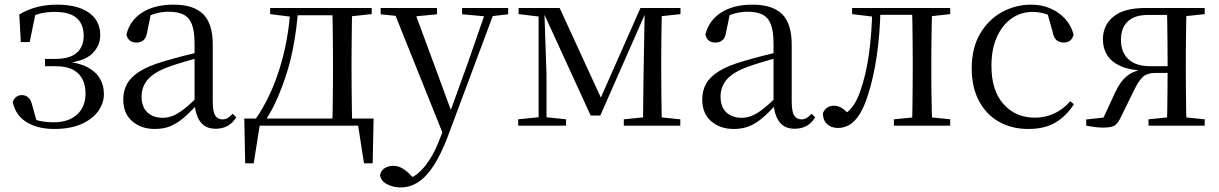

<svg xmlns="http://www.w3.org/2000/svg" viewBox="-20 -551 5347 842"><path d="M217.6 14.6Q146.2 14.6 97.3 -14.9Q48.4 -44.5 35.9 -103.6Q41.2 -119.3 52.2 -126.7Q63.2 -134 75.8 -134Q92.1 -134 104.1 -123.5Q116.1 -112.9 121.6 -88.9L144.1 -7.5L95.8 -42.1Q125.9 -26.9 153.6 -20.9Q181.3 -14.8 216.3 -14.8Q280.6 -14.8 317.9 -48.7Q355.2 -82.5 355.2 -141.5Q355.2 -176.1 341.8 -203.1Q328.4 -230.1 299.9 -245.3Q271.3 -260.6 224 -260.6H177.4V-292.6H221.6Q286.2 -292.6 316.7 -319.4Q347.3 -346.3 347.1 -396.1Q346.1 -446.9 315 -472.9Q283.9 -498.8 220.8 -498.8Q186.2 -498.8 156.4 -491.7Q126.6 -484.6 97 -466.1L137 -497.1L110.1 -366.5H71.3L64.6 -487.8Q102.3 -510 143.2 -520.3Q184.1 -530.6 229 -530.6Q320.5 -530.6 370 -495.4Q419.4 -460.1 419.6 -397.7Q419.9 -349.6 383.4 -314.9Q346.9 -280.3 260.8 -273.2L262.6 -282Q323 -276.8 361.1 -257.4Q399.2 -238.1 417.4 -207.8Q435.6 -177.5 435.6 -138.7Q435.6 -98 410.4 -63.1Q385.1 -28.2 336.5 -6.8Q288 14.6 217.6 14.6Z M658.7 14.6Q599.5 14.6 560.1 -19.1Q520.6 -52.8 520.6 -115.1Q520.6 -153.9 537.8 -184.3Q554.9 -214.6 594.4 -239Q633.9 -263.5 699.9 -282.3Q741.8 -294.9 787.8 -306.7Q833.8 -318.5 873.8 -327.7V-303.3Q833.8 -293.3 792.7 -281.5Q751.6 -269.7 717.6 -257Q654.3 -233.6 627.6 -201.7Q600.9 -169.7 600.9 -128.2Q600.9 -81.6 626.5 -58Q652.2 -34.4 694.1 -34.4Q716.6 -34.4 738.6 -43.3Q760.6 -52.2 788.7 -74.2Q816.7 -96.3 854.8 -134.4L863.5 -87.1H839.9Q808.7 -53.7 781.5 -31.1Q754.2 -8.4 725.1 3.1Q696 14.6 658.7 14.6ZM925.8 13.6Q881.1 13.6 858.8 -16.6Q836.5 -46.7 833.2 -99.7V-103.3V-359Q833.2 -415 821.1 -445.3Q808.9 -475.6 783.7 -487.6Q758.6 -499.6 719 -499.6Q690.3 -499.6 661.1 -491.4Q631.9 -483.2 598.7 -464.7L642.2 -491.9L625.8 -412.7Q622.2 -386 609.7 -375.2Q597.1 -364.3 578.4 -364.3Q542.2 -364.3 534.5 -399.7Q549.4 -461 603.1 -495.8Q656.8 -530.6 741.2 -530.6Q828.5 -530.6 870.8 -489.2Q913 -447.8 913 -354.6V-107.7Q913 -60.8 924.1 -44.2Q935.1 -27.5 955.4 -27.5Q968 -27.5 978 -33.2Q988 -38.8 1000.4 -52.1L1016.1 -36.7Q1000.2 -10.7 977.6 1.4Q955 13.6 925.8 13.6Z M1572.9 0H1097.9L1122.2 -21.1L1092.5 165.4H1055.3L1051.3 -31.1H1618.3L1614.3 165.4H1576.3L1547.2 -21.5ZM1437.1 0Q1438.3 -24.4 1438.8 -65.3Q1439.3 -106.3 1439.8 -150.3Q1440.3 -194.3 1440.3 -228.5V-288.3Q1440.3 -321.7 1439.8 -365.7Q1439.3 -409.7 1438.8 -450.7Q1438.3 -491.8 1437.1 -516H1524.7Q1523.7 -491.8 1523.2 -450.7Q1522.7 -409.7 1522.2 -365.7Q1521.7 -321.7 1521.7 -288.3V-228.5Q1521.7 -194.3 1522.2 -150.3Q1522.7 -106.3 1523.2 -65.3Q1523.7 -24.4 1524.7 0ZM1164.7 -489.1V-516H1266.7V-477.4H1257.6ZM1482.1 -477.4V-516H1610.1V-489.1L1498.5 -477.4ZM1101.8 -30.4Q1166.2 -123.1 1205.8 -249.2Q1245.4 -375.4 1253.8 -516H1287.6Q1282 -425.3 1264.6 -337.1Q1247.2 -248.8 1216.2 -169.3Q1201.3 -128.8 1182.7 -90.6Q1164.1 -52.5 1141.1 -19.1V-6.8ZM1266.7 -484.1V-516H1483.9V-484.1Z M1737.4 271Q1704 271 1676.9 256.7Q1649.7 242.4 1646.9 216.7Q1650.5 196.1 1667.3 186.2Q1684.1 176.2 1705.2 176.2Q1725 176.2 1742.7 186.3Q1760.5 196.3 1777.1 213.2L1805.8 241.4L1774.3 257.1L1754.5 240.1Q1803.9 226.4 1842.4 179Q1880.9 131.6 1908.9 57.6L1937.6 -15.2L1942.2 -27.8L2031.4 -274.3L2115.3 -516H2154.2L1944.1 46.5Q1914.2 125.6 1881.8 175.3Q1849.4 225.1 1813.7 248Q1778 271 1737.4 271ZM1928.7 51.4 1701 -516H1792.3L1960.7 -59.3L1966.7 -46.2ZM1649.2 -488.4V-516H1896.5V-488.4L1789.9 -478.1H1748.1ZM2006.5 -488.4V-516H2208.6V-488.4L2127.3 -478.9H2112.3Z M2570.3 -44.4 2361.3 -500.2H2355.6V-516H2434.3L2624.9 -101.4H2605.3L2788.7 -516H2820.3V-500.6H2813.5L2612.6 -44.4ZM2799.6 0 2802.2 -221.5 2807.5 -516H2883Q2882 -491.8 2881.4 -450.7Q2880.8 -409.7 2880.3 -365.7Q2879.8 -321.7 2879.8 -288.3V-228.5Q2879.8 -194.3 2880.3 -150.3Q2880.8 -106.3 2881.4 -65.3Q2882 -24.4 2883 0ZM2252.5 0V-27.8L2351.2 -37.8H2367.3L2462.4 -27.8V0ZM2715.6 0V-27.8L2823.8 -38.6H2856L2963.4 -27.8V0ZM2254.3 -489.1V-516H2364.1V-477.4H2352.3ZM2342 0V-516H2366.8L2376.7 -222.7V0ZM2837.5 -477.4V-516H2964.2V-489.1L2856.8 -477.4Z M3197.7 14.6Q3138.5 14.6 3099.1 -19.1Q3059.6 -52.8 3059.6 -115.1Q3059.6 -153.9 3076.8 -184.3Q3093.9 -214.6 3133.4 -239Q3172.9 -263.5 3238.9 -282.3Q3280.8 -294.9 3326.8 -306.7Q3372.8 -318.5 3412.8 -327.7V-303.3Q3372.8 -293.3 3331.7 -281.5Q3290.6 -269.7 3256.6 -257Q3193.3 -233.6 3166.6 -201.7Q3139.9 -169.7 3139.9 -128.2Q3139.9 -81.6 3165.5 -58Q3191.2 -34.4 3233.1 -34.4Q3255.6 -34.4 3277.6 -43.3Q3299.6 -52.2 3327.7 -74.2Q3355.7 -96.3 3393.8 -134.4L3402.5 -87.1H3378.9Q3347.7 -53.7 3320.5 -31.1Q3293.2 -8.4 3264.1 3.1Q3235 14.6 3197.7 14.6ZM3464.8 13.6Q3420.1 13.6 3397.8 -16.6Q3375.5 -46.7 3372.2 -99.7V-103.3V-359Q3372.2 -415 3360.1 -445.3Q3347.9 -475.6 3322.7 -487.6Q3297.6 -499.6 3258 -499.6Q3229.3 -499.6 3200.1 -491.4Q3170.9 -483.2 3137.7 -464.7L3181.2 -491.9L3164.8 -412.7Q3161.2 -386 3148.7 -375.2Q3136.1 -364.3 3117.4 -364.3Q3081.2 -364.3 3073.5 -399.7Q3088.4 -461 3142.1 -495.8Q3195.8 -530.6 3280.2 -530.6Q3367.5 -530.6 3409.8 -489.2Q3452 -447.8 3452 -354.6V-107.7Q3452 -60.8 3463.1 -44.2Q3474.1 -27.5 3494.4 -27.5Q3507 -27.5 3517 -33.2Q3527 -38.8 3539.4 -52.1L3555.1 -36.7Q3539.2 -10.7 3516.6 1.4Q3494 13.6 3464.8 13.6Z M3654.7 10.2Q3625.6 10.2 3607.1 -7Q3588.7 -24.2 3588.7 -54.8Q3595.7 -71.3 3608.1 -79.3Q3620.4 -87.4 3638.3 -87.4Q3656.3 -87.4 3672.3 -77Q3688.4 -66.6 3706.6 -45.9V-35.9H3678V-46.1Q3703.7 -62.7 3720.5 -85.7Q3737.2 -108.6 3751.9 -149.1Q3777.7 -221.4 3790.6 -313.7Q3803.5 -406.1 3805.3 -516H3841.4Q3839.2 -403.6 3825.3 -308Q3811.4 -212.4 3787.6 -138.5Q3771 -84.3 3750.6 -51.4Q3730.2 -18.6 3706.2 -4.2Q3682.3 10.2 3654.7 10.2ZM3716.8 -489.1V-516H3820V-477.4H3812.8ZM3821.8 -486V-516H4012.9V-486ZM3900.2 0V-27.8L4008.9 -38.6H4041.3L4147 -27.8V0ZM3979.7 0Q3980.7 -24.4 3981.2 -65.3Q3981.7 -106.3 3982.2 -150.3Q3982.7 -194.3 3982.7 -228.5V-288.3Q3982.7 -321.7 3982.2 -365.7Q3981.7 -409.7 3981.2 -450.7Q3980.7 -491.8 3979.7 -516H4068.2Q4067.2 -491.8 4066.2 -450.7Q4065.2 -409.7 4064.7 -365.7Q4064.2 -321.7 4064.2 -288.3V-228.5Q4064.2 -194.3 4064.7 -150.3Q4065.2 -106.3 4066.2 -65.3Q4067.2 -24.4 4068.2 0ZM4023.5 -477.4V-516H4147V-489.1L4041.3 -477.4Z M4489.6 14.6Q4416.8 14.6 4360.8 -17.1Q4304.8 -48.8 4273.1 -108.5Q4241.4 -168.3 4241.4 -251.4Q4241.4 -340.7 4278.2 -403.2Q4314.9 -465.8 4374.5 -498.2Q4434 -530.6 4502.8 -530.6Q4547.5 -530.6 4585.7 -514.4Q4623.9 -498.1 4650.7 -468.8Q4677.5 -439.5 4688.2 -399.3Q4679.3 -364.4 4645.7 -364.4Q4625 -364.4 4612.6 -375.7Q4600.1 -386.9 4595.7 -413.5L4570.7 -501.6L4620.8 -461.9Q4590.5 -482.4 4563.4 -490.6Q4536.3 -498.8 4508 -498.8Q4456.9 -498.8 4415.9 -469.9Q4375 -441 4351.5 -388.2Q4327.9 -335.4 4327.9 -261.5Q4327.9 -153.9 4380.9 -94.5Q4433.8 -35 4518.2 -35Q4563 -35 4601.9 -52.7Q4640.9 -70.3 4673.8 -106.9L4689.6 -93.9Q4656.6 -42.3 4608.9 -13.8Q4561.2 14.6 4489.6 14.6Z M5003.8 -516H5263.1V-489.1L5153.9 -477.4L5139.6 -485.4H5014.7Q4954.6 -485.4 4925.2 -456.5Q4895.8 -427.6 4895.8 -377.4Q4895.8 -321 4928.8 -290.8Q4961.9 -260.6 5026 -260.6H5139.6V-231.3H5049.8Q5010.4 -231.3 4991.5 -213.4Q4972.5 -195.6 4952 -152.8L4897.5 -41.4Q4884.5 -12.7 4870.2 -2Q4855.8 8.6 4817.1 8.6Q4798.7 8.6 4780.3 6.1Q4761.9 3.6 4743.5 0V-27.1L4856.2 -39.3L4810 -15.3L4869.4 -143.5Q4892.6 -194.4 4924.2 -219.2Q4955.7 -244 5010.8 -248.8L5006.2 -240.2Q4937.6 -242.4 4895.8 -260.6Q4854 -278.8 4835.3 -309.3Q4816.7 -339.8 4816.7 -378.7Q4816.7 -439.7 4862.6 -477.9Q4908.5 -516 5003.8 -516ZM5097.4 0Q5098.4 -24.4 5098.9 -65.8Q5099.4 -107.3 5099.9 -154Q5100.4 -200.7 5100.4 -240.4V-288.3Q5100.4 -321.7 5099.9 -365.7Q5099.4 -409.7 5098.9 -450.7Q5098.4 -491.8 5097.4 -516H5183.5Q5182.5 -491.8 5181.9 -450.7Q5181.3 -409.7 5180.8 -365.7Q5180.3 -321.7 5180.3 -288.3V-228.5Q5180.3 -194.3 5180.8 -150.3Q5181.3 -106.3 5181.9 -65.3Q5182.5 -24.4 5183.5 0ZM5016.7 0V-27.8L5123.5 -38.6H5157.5L5263.1 -27.8V0Z"/></svg>

Font: Source Han Serif JP VF
Style: Regular
Weight: 250
Designer: Ryoko NISHIZUKA 西塚涼子 (kana & ideographs); Frank Grießhammer (Latin, Greek & Cyrillic); Wenlong ZHANG 张文龙 (bopomofo); San
Foundry: Adobe
Version: Version 2.001;hotconv 1.1.0;makeotfexe 2.6.0